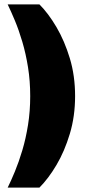

<svg xmlns="http://www.w3.org/2000/svg" viewBox="-20 -744 398 877"><path d="M15 113Q30 83 48 39.5Q66 -4 82 -57.5Q98 -111 108 -173.5Q118 -236 118 -305Q118 -374 108 -436.5Q98 -499 82 -553Q66 -607 48 -650Q30 -693 15 -724H160Q201 -683 238 -620Q275 -557 299 -477.5Q323 -398 323 -305Q323 -213 299 -133Q275 -53 238 9.5Q201 72 160 113Z"/></svg>

Font: Maven Pro Black
Style: Regular
Weight: 900
Designer: Joe Prince
Foundry: Joe Prince
Version: Version 2.103